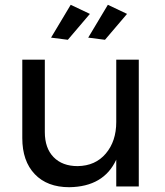

<svg xmlns="http://www.w3.org/2000/svg" viewBox="-20 -778 689 801"><path d="M559 -529V0H465V-112Q413 1 269 3Q177 3 125 -51.5Q73 -106 73 -202V-529H167V-227Q167 -160 203.5 -122.5Q240 -85 304 -85Q378 -86 421.5 -137.5Q465 -189 465 -269V-529ZM275 -758 355 -720 263 -612 193 -621ZM430 -758 510 -720 418 -612 348 -621Z"/></svg>

Font: Gontserrat
Style: Regular
Weight: 400
Designer: Julieta Ulanovsky
Foundry: Julieta Ulanovsky
Version: Version 6.001